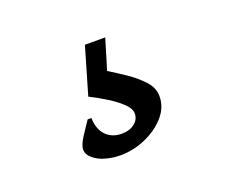

<svg xmlns="http://www.w3.org/2000/svg" viewBox="-59 -113 515 435"><g transform="rotate(-20 199.0 104.5)"><path d="M167 236Q151 236 133.5 231.5Q116 227 104 217Q92 207 92 195Q92 184 104 165.5Q116 147 125 134H134Q135 162 149.5 176.5Q164 191 187 191Q206 191 218 181.5Q230 172 230 158Q230 146 217 133.5Q204 121 184 108.5Q164 96 144 86L177 -27H226L204 46Q222 57 243.5 71.5Q265 86 280.5 103Q296 120 296 140Q296 167 277 188.5Q258 210 228.5 223Q199 236 167 236Z"/></g></svg>

Font: Alegreya SemiBold
Style: Regular
Weight: 600
Designer: Juan Pablo del Peral
Foundry: Huerta Tipografica
Version: Version 2.009